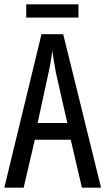

<svg xmlns="http://www.w3.org/2000/svg" viewBox="-20 -873 490 893"><path d="M361 0 309 -223H142L90 0H0L173 -714H274L450 0ZM240 -535Q235 -563 230.5 -589Q226 -615 223 -638Q218 -590 206 -536L155 -301H293ZM345 -853V-791H102V-853Z"/></svg>

Font: Noto Sans Myanmar ExtraCondensed
Style: Regular
Weight: 400
Width: 2
Designer: Monotype Design Team
Foundry: Monotype Imaging Inc.
Version: Version 2.107; ttfautohint (v1.8.4.7-5d5b)